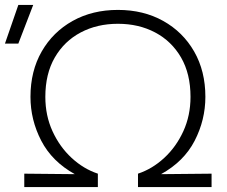

<svg xmlns="http://www.w3.org/2000/svg" viewBox="-57 -755 915 775"><path d="M41 0V-54L245 -52Q153 -103 109.5 -187Q66 -271 66 -364Q66 -468 111.2 -547Q156.5 -626 236.2 -670.5Q316 -715 419 -715Q522 -715 601.8 -670.5Q681.5 -626 726.8 -547Q772 -468 772 -364Q772 -271 728.8 -187Q685.5 -103 593 -52L797 -54V0H500V-54Q557.5 -73 605.8 -117.5Q654 -162 683 -225.2Q712 -288.5 712 -364Q712 -457 673.8 -523Q635.5 -589 569.2 -624Q503 -659 419 -659Q335 -659 268.8 -624Q202.5 -589 164.2 -523Q126 -457 126 -364Q126 -288.5 155 -225.2Q184 -162 232.2 -117.5Q280.5 -73 338 -54V0ZM-37 -579 17 -735H77L17 -579Z"/></svg>

Font: Geologica Thin
Style: Regular
Weight: 100
Designer: Sindre Bremnes, Frode Helland
Foundry: Monokrom Skriftforlag AS
Version: Version 1.010; ttfautohint (v1.8.4.7-5d5b);gftools[0.9.28]